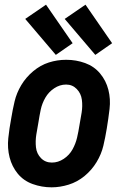

<svg xmlns="http://www.w3.org/2000/svg" viewBox="-20 -794 540 822"><path d="M219 -559 88 -713 177 -774 291 -609ZM388 -559 257 -713 346 -774 460 -609ZM201 8Q159 8 120 -6Q81 -20 56 -50.5Q31 -81 21 -120.5Q11 -160 15.5 -202.5Q20 -245 28 -287Q34 -324 42.5 -360Q51 -396 71 -429.5Q91 -463 122 -489Q153 -515 189 -526.5Q225 -538 263 -538H264Q306 -538 344.5 -524Q383 -510 408.5 -479.5Q434 -449 444 -409.5Q454 -370 449 -327.5Q444 -285 437 -243Q431 -206 422.5 -170Q414 -134 393.5 -100Q373 -66 342 -40.5Q311 -15 274 -3.5Q237 8 201 8ZM202 -98Q229 -98 253 -114Q277 -130 290.5 -154.5Q304 -179 310 -205Q316 -231 320 -257Q325 -284 329.5 -312Q334 -340 330.5 -367Q327 -394 308.5 -413Q290 -432 263 -432Q236 -432 212 -416Q188 -400 174 -375.5Q160 -351 154.5 -325Q149 -299 145 -273Q140 -246 135.5 -218Q131 -190 134 -163Q137 -136 155.5 -117Q174 -98 202 -98Z"/></svg>

Font: Iosevka SS08
Style: Bold Italic
Weight: 700
Italic angle: -10°
Monospace: yes
Designer: Belleve Invis
Foundry: Belleve Invis
Version: 2.1.0; ttfautohint (v1.8.2)